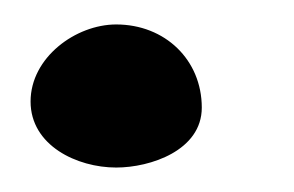

<svg xmlns="http://www.w3.org/2000/svg" viewBox="-20 -214 240 157"><path d="M75 -194C42 -194 5 -167 5 -131C5 -95 43 -77 75 -77C103 -77 145 -91 145 -126C145 -165 115 -194 75 -194Z"/></svg>

Font: ChillLongCangKaiShu ExtraBold
Style: Regular
Weight: 800
Version: Version 3.500;Glyphs 3.1.1 (3135)